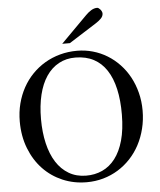

<svg xmlns="http://www.w3.org/2000/svg" viewBox="-61 -981 874 1049"><g transform="rotate(-5 375.5 -456.0)"><path d="M538.1 -895Q538.1 -900.4 535.4 -906.2Q532.7 -912.1 528.6 -917Q524.4 -921.9 519.8 -925Q515.1 -928.2 511.2 -928.2Q494.1 -928.2 477.8 -918Q461.4 -907.7 448.2 -894L304.2 -749H346.2L496.1 -844.2Q512.7 -854.5 525.4 -867.2Q538.1 -879.9 538.1 -895ZM710 -348.1Q710 -399.4 698 -446Q686 -492.7 664.6 -532.2Q643.1 -571.8 613 -603.5Q583 -635.3 546.4 -657.7Q509.8 -680.2 467.8 -692.1Q425.8 -704.1 380.9 -704.1Q332 -704.1 287.4 -691.9Q242.7 -679.7 204.3 -657Q166 -634.3 135 -602.3Q104 -570.3 82 -530.5Q60.1 -490.7 48.1 -444.1Q36.1 -397.5 36.1 -346.2Q36.1 -265.1 62.3 -198.2Q88.4 -131.3 133.8 -83.7Q179.2 -36.1 240.5 -10Q301.8 16.1 372.1 16.1Q419.9 16.1 463.6 3.7Q507.3 -8.8 544.9 -32Q582.5 -55.2 613 -87.9Q643.6 -120.6 665 -161.1Q686.5 -201.7 698.2 -249Q710 -296.4 710 -348.1ZM595.2 -335Q594.7 -253.4 578.1 -194.1Q561.5 -134.8 531.7 -95.9Q502 -57.1 460.9 -38.3Q419.9 -19.5 371.1 -20Q317.9 -20.5 277.1 -44.7Q236.3 -68.8 208.7 -112.1Q181.2 -155.3 167 -215.8Q152.8 -276.4 152.8 -349.1Q152.8 -422.9 167.2 -482.2Q181.6 -541.5 209.5 -582.8Q237.3 -624 277.8 -646.2Q318.4 -668.5 370.1 -668Q427.2 -667.5 469.5 -645Q511.7 -622.6 539.8 -579.8Q567.9 -537.1 581.8 -475.3Q595.7 -413.6 595.2 -335Z"/></g></svg>

Font: Galatia SIL
Style: Regular
Weight: 400
Designer: Development by SIL's NRSI team
Version: Version 2.1